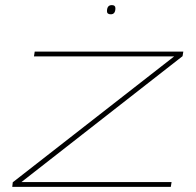

<svg xmlns="http://www.w3.org/2000/svg" viewBox="-20 -732 768 752"><path d="M28 0 30 -18 662 -511H113L116 -530H698L695 -512L64 -19H652L649 0ZM414 -676Q399 -676 399 -688Q399 -712 418 -712Q432 -712 432 -700Q432 -676 414 -676Z"/></svg>

Font: Georama ExtraExtended Thin
Style: Italic
Weight: 100
Width: 8
Italic angle: -9°
Designer: Jean-Baptiste Levee
Foundry: Production Type
Version: Version 1.000